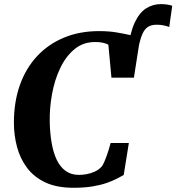

<svg xmlns="http://www.w3.org/2000/svg" viewBox="-20 -903 856 932"><path d="M627 -605.5 601 -662.5Q611.5 -745.5 634.2 -793.8Q657 -842 689.5 -862.5Q722 -883 760 -883Q776 -883 790.5 -881Q805 -879 816 -875L801.5 -772Q789 -777 773 -780Q757 -783 741 -783Q715.5 -783 698.8 -772.8Q682 -762.5 671 -737.5Q660 -712.5 651.5 -668ZM336.5 8.5Q256 8.5 200.8 -17.2Q145.5 -43 111.8 -87.8Q78 -132.5 62.8 -189.2Q47.5 -246 47.5 -307.5Q47.5 -407.5 76.2 -489.2Q105 -571 159.5 -629.8Q214 -688.5 290.2 -720.2Q366.5 -752 461 -752Q507 -752 544.8 -745.8Q582.5 -739.5 611.5 -732.8Q640.5 -726 661 -724.5L630 -526H521L506 -686Q498.5 -690 488.8 -693Q479 -696 467.2 -697.5Q455.5 -699 441.5 -699Q383.5 -699 341.5 -664.2Q299.5 -629.5 272.2 -572.2Q245 -515 232.5 -446.2Q220 -377.5 221.5 -310.5Q222.5 -255.5 230.8 -208.5Q239 -161.5 255.5 -127Q272 -92.5 298.8 -73.2Q325.5 -54 363.5 -54Q378.5 -54 398.5 -57.2Q418.5 -60.5 439 -69.5Q459.5 -78.5 475 -96Q480.5 -104.5 486.5 -117.8Q492.5 -131 498 -146.8Q503.5 -162.5 508.5 -178.8Q513.5 -195 517 -209H605.5L580.5 -53.5Q566 -45.5 545.8 -35Q525.5 -24.5 496.8 -14.5Q468 -4.5 428.5 2Q389 8.5 336.5 8.5Z"/></svg>

Font: Merriweather 48pt ExtraBold
Style: Italic
Weight: 800
Italic angle: -7.8°
Version: Version 2.101